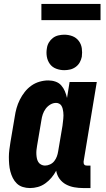

<svg xmlns="http://www.w3.org/2000/svg" viewBox="-20 -946 540 974"><path d="M132 8Q113 8 95.5 2.5Q78 -3 65.5 -15Q53 -27 45 -43Q37 -59 32.5 -76.5Q28 -94 26.5 -112.5Q25 -131 25 -149.5Q25 -168 27.5 -187Q30 -206 33 -225L55 -355Q58 -376 64 -397.5Q70 -419 80.5 -440Q91 -461 105.5 -479.5Q120 -498 139 -511.5Q158 -525 180.5 -531.5Q203 -538 225 -538Q244 -538 261.5 -532Q279 -526 290.5 -513Q302 -500 309 -483.5Q316 -467 320 -449L333 -530H471L404 -126Q404 -122 404.5 -118Q405 -114 407.5 -111Q410 -108 413.5 -107Q417 -106 421 -106H439V8H403Q379 8 356.5 4Q334 0 314.5 -10.5Q295 -21 282 -39Q269 -57 265 -80Q255 -61 241 -44.5Q227 -28 209.5 -15.5Q192 -3 172 2.5Q152 8 132 8ZM208 -106Q221 -106 234 -112Q247 -118 255.5 -129Q264 -140 268.5 -152.5Q273 -165 275 -178L297 -308Q298 -317 299 -325.5Q300 -334 301 -343Q302 -352 302 -360.5Q302 -369 301 -377.5Q300 -386 298 -394Q296 -402 292 -409Q288 -416 280.5 -420Q273 -424 265 -424Q249 -424 235 -415.5Q221 -407 211.5 -394Q202 -381 197 -366Q192 -351 190 -336L168 -206Q166 -195 165 -184.5Q164 -174 164.5 -163.5Q165 -153 167 -143Q169 -133 174 -124.5Q179 -116 188.5 -111Q198 -106 208 -106ZM306 -590Q285 -590 265 -597.5Q245 -605 233 -621.5Q221 -638 217.5 -659Q214 -680 218 -702Q220 -717 228 -730.5Q236 -744 248.5 -753.5Q261 -763 276.5 -766.5Q292 -770 306 -770Q328 -770 347.5 -762.5Q367 -755 379.5 -738.5Q392 -722 395 -701Q398 -680 395 -658Q392 -643 384.5 -629.5Q377 -616 364 -606.5Q351 -597 336 -593.5Q321 -590 306 -590ZM190 -844V-926H490V-844Z"/></svg>

Font: Iosevka Slab Heavy
Style: Italic
Weight: 900
Italic angle: -9°
Monospace: yes
Designer: Belleve Invis
Foundry: Belleve Invis
Version: Version 11.1.0; ttfautohint (v1.8.3)